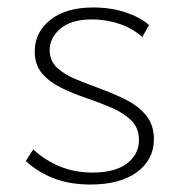

<svg xmlns="http://www.w3.org/2000/svg" viewBox="-20 -488 483 514"><path d="M352 -113Q352 -145 332 -165Q312 -185 280 -199Q248 -213 212.5 -225Q177 -237 145 -252.5Q113 -268 93 -291Q73 -314 73 -350Q73 -402 115 -435Q157 -468 229 -468Q277 -468 316 -455Q355 -442 379 -421L361 -389Q335 -412 300 -424Q265 -436 226 -436Q171 -436 142 -411.5Q113 -387 113 -354Q113 -325 133 -306.5Q153 -288 185 -275Q217 -262 252.5 -249Q288 -236 320 -219.5Q352 -203 372 -178Q392 -153 392 -115Q392 -61 347 -27.5Q302 6 222 6Q166 6 123 -11Q80 -28 49 -57L69 -88Q100 -59 140 -42.5Q180 -26 228 -26Q288 -26 320 -50.5Q352 -75 352 -113Z"/></svg>

Font: Ysabeau SC ExtraLight
Style: Regular
Weight: 250
Designer: Christian Thalmann (Catharsis Fonts)
Version: Version 2.001;gftools[0.9.30]; featfreeze: smcp